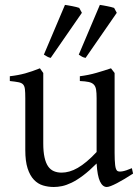

<svg xmlns="http://www.w3.org/2000/svg" viewBox="-20 -747 570 782"><path d="M522 -40Q503.9 -28.3 487.3 -18.3Q470.7 -8.3 456.5 -1Q442.4 6.3 431.6 10.5Q420.9 14.6 415 14.6Q397.9 14.6 387.2 -8.1Q376.5 -30.8 373.5 -81.1Q343.3 -50.8 318.1 -32Q293 -13.2 271.7 -2.9Q250.5 7.3 232.7 11Q214.8 14.6 199.2 14.6Q176.3 14.6 155.3 8.3Q134.3 2 118.2 -14.9Q102.1 -31.7 92.5 -61Q83 -90.3 83 -136.2V-347.2Q83 -370.6 81.5 -383.5Q80.1 -396.5 74 -403.1Q67.9 -409.7 55.2 -412.1Q42.5 -414.6 20 -417V-436.5Q37.6 -438.5 53 -441.4Q68.4 -444.3 82.8 -448.2Q97.2 -452.1 111.8 -457.3Q126.5 -462.4 142.6 -468.8L156.2 -449.7V-163.1Q156.2 -128.9 161.4 -106Q166.5 -83 176 -69.3Q185.5 -55.7 199.5 -49.8Q213.4 -43.9 231 -43.9Q246.6 -43.9 262.9 -48.6Q279.3 -53.2 296.6 -63.2Q314 -73.2 333 -89.1Q352.1 -105 373.5 -127.9V-347.2Q373.5 -369.1 371.3 -382.3Q369.1 -395.5 361.8 -402.8Q354.5 -410.2 341.1 -413.1Q327.6 -416 305.2 -417V-436.5Q340.3 -440.9 372.6 -450.2Q404.8 -459.5 432.1 -468.8L446.8 -449.7V-124Q446.8 -93.8 449 -74.7Q451.2 -55.7 458 -50.8Q463.9 -46.9 478 -49.1Q492.2 -51.3 517.1 -62ZM186.5 -511.2Q178.2 -513.2 173.3 -515.9Q168.5 -518.6 158.7 -524.4L244.6 -727.1Q250.5 -726.1 258.5 -724.9Q266.6 -723.6 274.7 -721.9Q282.7 -720.2 290.3 -718.5Q297.9 -716.8 302.7 -714.8L313.5 -694.8ZM328.6 -511.2Q319.3 -513.2 314.5 -515.9Q309.6 -518.6 300.8 -524.4L386.7 -727.1Q392.6 -726.1 400.4 -724.9Q408.2 -723.6 416.3 -721.9Q424.3 -720.2 431.9 -718.5Q439.5 -716.8 444.8 -714.8L455.6 -694.8Z"/></svg>

Font: Akkhara
Style: Regular
Weight: 400
Designer: J. Victor Gaultney
Version: Version 1.00 June 13, 2006, initial release